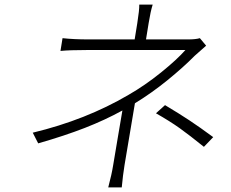

<svg xmlns="http://www.w3.org/2000/svg" viewBox="-20 -776 996 829"><path d="M121.4 -203.1Q350.5 -258.2 534.4 -366.1Q606.2 -407.3 675.4 -463.2Q744.7 -519.2 780.5 -560H353.7Q280.2 -560 241.1 -556.1L250 -611.2Q300.1 -605.8 361.2 -605.8H561.4L572.8 -676.1Q582 -734 581.3 -756H639.2Q630 -726.9 621.8 -676.1L610.4 -605.8H792.3Q824.6 -605.8 843 -611.2L870 -578.8Q833.5 -547.2 820.7 -535.2Q772.4 -486.2 703.7 -430.2Q634.9 -374.3 563.9 -331L562.5 -329.9Q555.8 -289.1 539.4 -192.3Q523.1 -95.5 517.8 -63.9Q510.7 -20.6 505.7 33H447.4Q462.4 -23.4 468.8 -63.9Q474.4 -98.7 489.5 -187.3Q504.6 -275.9 508.5 -299Q433.6 -257.8 346.8 -223.9Q259.9 -190 144.9 -157ZM653.4 -286.9 692.5 -322.1Q755 -284.8 798.8 -255.7Q842.7 -226.6 900.6 -183.9L860.4 -142Q798.3 -192.1 755.9 -222.5Q713.4 -252.8 653.4 -286.9Z"/></svg>

Font: Karasuma Gothic
Style: Light Italic
Weight: 300
Italic angle: 9.39998°
Designer: Rasmus Andersson / Ryoko Nishizuka
Foundry: rsms
Version: Version 1.00